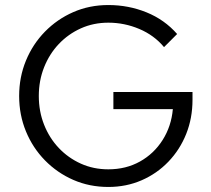

<svg xmlns="http://www.w3.org/2000/svg" viewBox="-20 -731 839 762"><path d="M410 11Q335 11 271 -17Q207 -45 158.5 -94.5Q110 -144 83 -209.5Q56 -275 56 -350Q56 -425 83 -490.5Q110 -556 158.5 -605.5Q207 -655 271 -683Q335 -711 410 -711Q490 -711 561.5 -682Q633 -653 683 -596L631 -544Q592 -591 533 -616Q474 -641 410 -641Q351 -641 301 -618.5Q251 -596 213.5 -556.5Q176 -517 155 -464Q134 -411 134 -350Q134 -289 155 -236Q176 -183 213.5 -143.5Q251 -104 301 -81.5Q351 -59 410 -59Q480 -59 535.5 -90Q591 -121 625.5 -175.5Q660 -230 666 -298H430V-366H744V-335Q744 -262 719 -199.5Q694 -137 648.5 -89.5Q603 -42 542 -15.5Q481 11 410 11Z"/></svg>

Font: Red Hat Text
Style: Regular
Weight: 400
Designer: Pentagram, MCKL
Foundry: MCKL
Version: Version 1.030